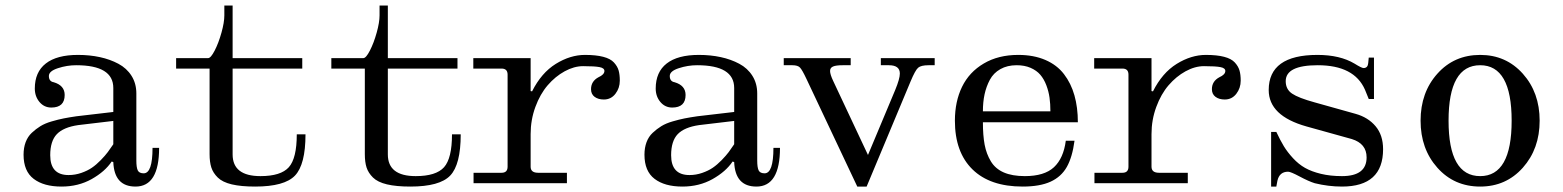

<svg xmlns="http://www.w3.org/2000/svg" viewBox="-20 -668 5699 700"><path d="M163.1 -102.1Q163.1 -29.8 230 -29.8Q253.9 -29.8 276.4 -37.6Q298.8 -45.4 314.9 -56.4Q331.1 -67.4 347.4 -84.2Q363.8 -101.1 373 -113.5Q382.3 -126 393.1 -142.1V-227.1L265.1 -211.9Q211.4 -204.1 187.3 -179Q163.1 -153.8 163.1 -102.1ZM167 -275.9Q141.1 -275.9 124 -296.1Q106.9 -316.4 106.9 -345.2Q106.9 -405.3 147 -436.5Q187 -467.8 264.2 -467.8Q307.1 -467.8 344.2 -459.7Q381.3 -451.7 411.6 -435.5Q441.9 -419.4 459.5 -391.6Q477.1 -363.8 477.1 -327.1V-83Q477.1 -57.6 482.2 -46.9Q487.3 -36.1 503.9 -36.1Q536.1 -36.1 536.1 -128.9H560.1Q560.1 12.2 474.1 12.2Q396.5 12.2 393.1 -77.1L387.2 -79.1Q362.8 -42.5 314.2 -15.1Q265.6 12.2 204.1 12.2Q139.6 12.2 102.8 -15.9Q65.9 -43.9 65.9 -104Q65.9 -129.4 73.5 -149.7Q81.1 -169.9 95.9 -183.8Q110.8 -197.8 127.4 -208Q144 -218.3 168.2 -225.3Q192.4 -232.4 212.2 -236.3Q231.9 -240.2 258.8 -244.1L393.1 -259.8V-347.2Q393.1 -430.2 257.8 -430.2Q224.1 -430.2 191.2 -419.4Q158.2 -408.7 158.2 -391.1Q158.2 -371.1 175.8 -368.2Q215.8 -356.4 215.8 -321.8Q215.8 -275.9 167 -275.9Z M910.2 12.2Q858.9 12.2 825 4.2Q791 -3.9 773.9 -20.8Q756.8 -37.6 750.5 -57.4Q744.1 -77.1 744.1 -106V-418H622.1V-456.1H738.8Q748.5 -456.1 762.7 -483.6Q776.9 -511.2 787.4 -548.8Q797.9 -586.4 797.9 -611.8V-647.9H828.1V-456.1H1082V-418H828.1V-105Q828.1 -25.9 929.7 -25.9Q1003.9 -25.9 1033 -58.3Q1062 -90.8 1062 -178.2H1093.8Q1093.8 -67.9 1055.4 -27.8Q1017.1 12.2 910.2 12.2Z M1476.1 12.2Q1424.8 12.2 1390.9 4.2Q1356.9 -3.9 1339.8 -20.8Q1322.8 -37.6 1316.4 -57.4Q1310.1 -77.1 1310.1 -106V-418H1188V-456.1H1304.7Q1314.5 -456.1 1328.6 -483.6Q1342.8 -511.2 1353.3 -548.8Q1363.8 -586.4 1363.8 -611.8V-647.9H1394V-456.1H1647.9V-418H1394V-105Q1394 -25.9 1495.6 -25.9Q1569.8 -25.9 1598.9 -58.3Q1627.9 -90.8 1627.9 -178.2H1659.7Q1659.7 -67.9 1621.3 -27.8Q1583 12.2 1476.1 12.2Z M1706.5 0V-38.1H1808.6Q1830.6 -38.1 1830.6 -60.1V-396Q1830.6 -418 1808.6 -418H1705.6V-456.1H1914.6V-335.9L1919.9 -335Q1953.6 -402.3 2006.3 -435.1Q2059.1 -467.8 2112.8 -467.8Q2152.8 -467.8 2179.2 -460.9Q2205.6 -454.1 2218.3 -440.2Q2231 -426.3 2235.4 -411.1Q2239.7 -396 2239.7 -374Q2239.7 -346.7 2223.6 -325.9Q2207.5 -305.2 2181.6 -305.2Q2161.1 -305.2 2147.9 -314.9Q2134.8 -324.7 2134.8 -342.8Q2134.8 -371.6 2161.6 -386.2Q2183.6 -396 2183.6 -409.2Q2183.6 -419.9 2166 -423.3Q2148.4 -426.8 2106 -426.8Q2072.8 -426.8 2038.6 -408Q2004.4 -389.2 1976.8 -357.2Q1949.2 -325.2 1931.9 -278.1Q1914.6 -231 1914.6 -179.2V-60.1Q1914.6 -38.1 1941.9 -38.1H2046.9V0Z M2426.8 -102.1Q2426.8 -29.8 2493.7 -29.8Q2517.6 -29.8 2540 -37.6Q2562.5 -45.4 2578.6 -56.4Q2594.7 -67.4 2611.1 -84.2Q2627.4 -101.1 2636.7 -113.5Q2646 -126 2656.7 -142.1V-227.1L2528.8 -211.9Q2475.1 -204.1 2450.9 -179Q2426.8 -153.8 2426.8 -102.1ZM2430.7 -275.9Q2404.8 -275.9 2387.7 -296.1Q2370.6 -316.4 2370.6 -345.2Q2370.6 -405.3 2410.6 -436.5Q2450.7 -467.8 2527.8 -467.8Q2570.8 -467.8 2607.9 -459.7Q2645 -451.7 2675.3 -435.5Q2705.6 -419.4 2723.1 -391.6Q2740.7 -363.8 2740.7 -327.1V-83Q2740.7 -57.6 2745.8 -46.9Q2751 -36.1 2767.6 -36.1Q2799.8 -36.1 2799.8 -128.9H2823.7Q2823.7 12.2 2737.8 12.2Q2660.2 12.2 2656.7 -77.1L2650.9 -79.1Q2626.5 -42.5 2577.9 -15.1Q2529.3 12.2 2467.8 12.2Q2403.3 12.2 2366.5 -15.9Q2329.6 -43.9 2329.6 -104Q2329.6 -129.4 2337.2 -149.7Q2344.7 -169.9 2359.6 -183.8Q2374.5 -197.8 2391.1 -208Q2407.7 -218.3 2431.9 -225.3Q2456.1 -232.4 2475.8 -236.3Q2495.6 -240.2 2522.5 -244.1L2656.7 -259.8V-347.2Q2656.7 -430.2 2521.5 -430.2Q2487.8 -430.2 2454.8 -419.4Q2421.9 -408.7 2421.9 -391.1Q2421.9 -371.1 2439.5 -368.2Q2479.5 -356.4 2479.5 -321.8Q2479.5 -275.9 2430.7 -275.9Z M3052.7 -430.2Q3027.8 -430.2 3017.1 -425.5Q3006.3 -420.9 3006.3 -409.2Q3006.3 -397 3017.6 -373L3144.5 -103L3243.7 -339.8Q3260.7 -380.9 3260.7 -399.9Q3260.7 -430.2 3220.7 -430.2H3191.4V-456.1H3387.7V-430.2H3365.7Q3337.9 -430.2 3327.4 -421.1Q3316.9 -412.1 3299.8 -371.1L3139.6 12.2H3105.5L2920.4 -379.9Q2904.8 -413.1 2896.7 -421.6Q2888.7 -430.2 2868.7 -430.2H2837.4V-456.1H3081.5V-430.2Z M3563.5 -262.2H3809.6Q3809.6 -289.1 3806.4 -312Q3803.2 -335 3794.7 -357.4Q3786.1 -379.9 3772.7 -395.5Q3759.3 -411.1 3737.3 -420.7Q3715.3 -430.2 3686.5 -430.2Q3652.3 -430.2 3627.2 -416Q3602.1 -401.9 3588.9 -377.2Q3575.7 -352.5 3569.6 -324.2Q3563.5 -295.9 3563.5 -262.2ZM3461.4 -228Q3461.4 -297.9 3487.5 -351.6Q3513.7 -405.3 3566.7 -436.5Q3619.6 -467.8 3692.4 -467.8Q3748.5 -467.8 3791 -449.5Q3833.5 -431.2 3859.1 -397.7Q3884.8 -364.3 3897.2 -320.3Q3909.7 -276.4 3909.7 -222.2H3563.5Q3563.5 -174.3 3569.8 -140.6Q3576.2 -106.9 3592.5 -79.8Q3608.9 -52.7 3639.6 -39.3Q3670.4 -25.9 3716.3 -25.9Q3787.6 -25.9 3822.5 -58.3Q3857.4 -90.8 3865.7 -154.8H3897.5Q3889.6 -95.2 3869.4 -59.3Q3849.1 -23.4 3810.1 -5.6Q3771 12.2 3708.5 12.2Q3589.4 12.2 3525.4 -50.5Q3461.4 -113.3 3461.4 -228Z M3970.2 0V-38.1H4072.3Q4094.2 -38.1 4094.2 -60.1V-396Q4094.2 -418 4072.3 -418H3969.2V-456.1H4178.2V-335.9L4183.6 -335Q4217.3 -402.3 4270 -435.1Q4322.8 -467.8 4376.5 -467.8Q4416.5 -467.8 4442.9 -460.9Q4469.2 -454.1 4481.9 -440.2Q4494.6 -426.3 4499 -411.1Q4503.4 -396 4503.4 -374Q4503.4 -346.7 4487.3 -325.9Q4471.2 -305.2 4445.3 -305.2Q4424.8 -305.2 4411.6 -314.9Q4398.4 -324.7 4398.4 -342.8Q4398.4 -371.6 4425.3 -386.2Q4447.3 -396 4447.3 -409.2Q4447.3 -419.9 4429.7 -423.3Q4412.1 -426.8 4369.6 -426.8Q4336.4 -426.8 4302.2 -408Q4268.1 -389.2 4240.5 -357.2Q4212.9 -325.2 4195.6 -278.1Q4178.2 -231 4178.2 -179.2V-60.1Q4178.2 -38.1 4205.6 -38.1H4310.5V0Z M4605.5 -339.8Q4605.5 -467.8 4783.2 -467.8Q4865.2 -467.8 4918.5 -436Q4944.3 -419.9 4951.2 -419.9Q4966.8 -419.9 4968.3 -438L4970.2 -458H4989.3V-307.1H4970.2L4956.5 -340.8Q4917.5 -430.2 4784.2 -430.2Q4667.5 -430.2 4667.5 -372.1Q4667.5 -342.3 4690.7 -326.7Q4713.9 -311 4772.5 -294.9L4922.4 -252.9Q4967.8 -240.2 4995.1 -207.8Q5022.5 -175.3 5022.5 -124Q5022.5 12.2 4872.6 12.2Q4823.2 12.2 4773.4 0Q4751.5 -6.8 4718.5 -24.4Q4685.5 -42 4676.3 -42Q4644.5 -42 4637.2 -8.8L4633.3 12.2H4614.3V-187H4633.3Q4647.5 -156.7 4660.6 -135Q4673.8 -113.3 4694.1 -91.3Q4714.4 -69.3 4738 -55.9Q4761.7 -42.5 4795.9 -34.2Q4830.1 -25.9 4872.6 -25.9Q4962.4 -25.9 4962.4 -94.2Q4962.4 -144.5 4908.2 -161.1L4743.2 -207Q4605.5 -245.6 4605.5 -339.8Z M5376.5 -25.9Q5491.2 -25.9 5491.2 -228Q5491.2 -430.2 5376.5 -430.2Q5261.2 -430.2 5261.2 -228Q5261.2 -25.9 5376.5 -25.9ZM5376.5 12.2Q5281.7 12.2 5220.5 -56.4Q5159.2 -125 5159.2 -228Q5159.2 -331.1 5220.5 -399.4Q5281.7 -467.8 5376.5 -467.8Q5470.7 -467.8 5532 -399.2Q5593.3 -330.6 5593.3 -228Q5593.3 -125.5 5532 -56.6Q5470.7 12.2 5376.5 12.2Z"/></svg>

Font: New Heterodox Mono
Style: Book
Weight: 400
Designer: Hao Chi Kiang <hello@hckiang.com>, Alexey Kryukov <alexios@thessalonica.org.ru>
Version: Version 0.0.3